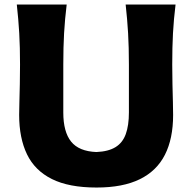

<svg xmlns="http://www.w3.org/2000/svg" viewBox="-20 -821 857 856"><path d="M410.5 15.1Q528 15.1 603.5 -22.1Q679 -59.2 715.4 -131.2Q751.8 -203.1 751.8 -308.1Q751.8 -328.5 750.9 -364.8Q750 -401.2 748.9 -445.4Q747.9 -489.6 747.9 -532.9Q747.9 -610.8 751.2 -672.9Q754.6 -734.9 762.7 -800.8H540.2Q547.5 -734.9 551.1 -672.9Q554.7 -610.8 554.7 -532.9V-319.5Q554.7 -261.9 540.8 -223.3Q526.9 -184.7 495.1 -165.1Q463.4 -145.5 409.8 -143.2Q332 -146.2 297.1 -189.6Q262.2 -233.1 262.2 -319.2V-532.9Q262.2 -610.8 265.7 -672.9Q269.2 -734.9 277.3 -800.8H54.9Q62.2 -734.9 65.8 -672.9Q69.3 -610.8 69.3 -532.9Q69.3 -489.6 68.4 -446Q67.5 -402.5 66.5 -366.5Q65.4 -330.4 65.4 -308.8Q65.4 -205.6 100.3 -133.2Q135.1 -60.9 211.1 -22.9Q287.1 15.1 410.5 15.1Z"/></svg>

Font: Pinar FD VF
Style: Regular
Weight: 300
Designer: Amin Abedi
Version: Version 2.000